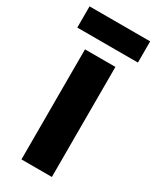

<svg xmlns="http://www.w3.org/2000/svg" viewBox="-203 -776 678 831"><g transform="rotate(30 135.5 -360.5)"><path d="M212 0H60V-550H212ZM287 -721V-615H-16V-721Z"/></g></svg>

Font: Noto Sans Condensed ExtraBold
Style: Regular
Weight: 800
Width: 3
Designer: Monotype Design Team
Foundry: Monotype Imaging Inc.
Version: Version 2.013; ttfautohint (v1.8.4.7-5d5b)